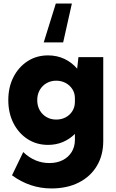

<svg xmlns="http://www.w3.org/2000/svg" viewBox="-20 -811 653 1085"><path d="M251.5 7.8Q186.5 7.8 135.7 -25.1Q85 -58.1 55.9 -115.2Q26.9 -172.4 26.9 -245.1Q26.9 -318.4 55.9 -375.2Q85 -432.1 135.7 -465.1Q186.5 -498 251.5 -498Q301.8 -498 343.8 -478.3Q385.7 -458.5 416 -422.9L423.3 -488.3H563.5V-13.7Q563.5 66.4 527.1 127Q490.7 187.5 424.8 220.7Q358.9 253.9 270.5 253.9Q149.4 253.9 47.9 179.7L111.3 48.3Q175.8 110.4 258.8 110.4Q301.8 110.4 334.2 94Q366.7 77.6 385 47.9Q403.3 18.1 403.3 -20.5V-54.2Q374 -24.9 335.4 -8.5Q296.9 7.8 251.5 7.8ZM297.4 -135.3Q327.1 -135.3 351.1 -147.9Q375 -160.6 389.2 -183.6Q403.3 -206.5 403.3 -235.4V-255.9Q403.3 -284.7 388.9 -307.1Q374.5 -329.6 350.6 -342.3Q326.7 -355 297.4 -355Q267.1 -355 242.7 -340.8Q218.3 -326.7 204.3 -301.8Q190.4 -276.9 190.4 -245.1Q190.4 -213.4 204.3 -188.5Q218.3 -163.6 242.7 -149.4Q267.1 -135.3 297.4 -135.3ZM336.9 -571.3H227.1L295.4 -791H386.2Z"/></svg>

Font: Kumbh Sans ExtraBold
Style: Regular
Weight: 800
Version: Version 1.005